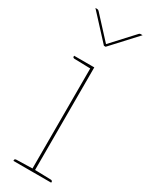

<svg xmlns="http://www.w3.org/2000/svg" viewBox="-187 -738 603 775"><g transform="rotate(30 114.5 -350.0)"><path d="M113 0V-490H125V0ZM31 0V-5Q31 -7 33.5 -8.5Q36 -10 38 -10L115 -12L116 0ZM122 0 123 -12 200 -10Q202 -10 204.5 -8.5Q207 -7 207 -5V0ZM116 -490 115 -478 38 -480Q36 -480 33.5 -481.5Q31 -483 31 -485V-490ZM229 -700 123 -585H115L9 -700H18Q22 -700 26 -696L119 -595L212 -696Q213 -697 215 -698.5Q217 -700 220 -700Z"/></g></svg>

Font: Aleo Thin
Style: Regular
Weight: 250
Designer: Alessio Laiso
Foundry: Alessio Laiso
Version: Version 2.001;gftools[0.9.29]